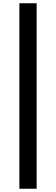

<svg xmlns="http://www.w3.org/2000/svg" viewBox="-20 -874 344 1179"><path d="M99 285V-854H205V285Z"/></svg>

Font: Noto Sans TC ExtraBold
Style: Regular
Weight: 800
Designer: Ryoko NISHIZUKA  (kana, bopomofo & ideographs); Paul D. Hunt (Latin, Greek & Cyrillic); Sandoll Communications , Soo-you
Foundry: Adobe
Version: Version 2.004-H2;hotconv 1.0.118;makeotfexe 2.5.65603